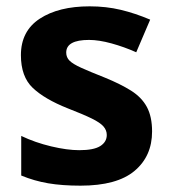

<svg xmlns="http://www.w3.org/2000/svg" viewBox="-20 -576 542 606"><path d="M460 -161Q460 -83 404.5 -36.5Q349 10 234 10Q176 10 132 2.5Q88 -5 47 -22V-147Q91 -126 141.5 -114Q192 -102 230 -102Q276 -102 296.5 -115Q317 -128 317 -150Q317 -165 306.5 -177Q296 -189 269.5 -202Q243 -215 194 -234Q121 -263 83.5 -298.5Q46 -334 46 -402Q46 -478 105.5 -517Q165 -556 263 -556Q315 -556 361 -545Q407 -534 454 -514L410 -411Q372 -428 332 -439Q292 -450 261 -450Q189 -450 189 -410Q189 -395 199.5 -384.5Q210 -374 236.5 -362Q263 -350 311 -331Q360 -311 393.5 -290Q427 -269 443.5 -238.5Q460 -208 460 -161Z"/></svg>

Font: Noto Sans Khmer UI
Style: Bold
Weight: 700
Designer: Danh Hong and the Monotype Design Team
Foundry: Monotype Imaging Inc.
Version: Version 2.002; ttfautohint (v1.8.4.7-5d5b)